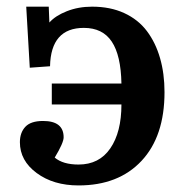

<svg xmlns="http://www.w3.org/2000/svg" viewBox="-20 -545 554 579"><path d="M216.8 14.2Q141.1 14.2 90.6 -23.2Q40 -60.5 40 -116.2Q40 -145 56.4 -162.6Q72.8 -180.2 109.9 -180.2Q171.9 -180.2 171.9 -130.9Q171.9 -114.3 145 -69.8Q169.9 -48.8 216.8 -48.8Q279.3 -48.8 312.7 -97.7Q346.2 -146.5 346.2 -230H136.2V-293H346.2Q344.7 -377.9 317.1 -419.4Q289.6 -460.9 232.9 -460.9Q133.3 -460.9 130.9 -345.2L69.8 -340.8L59.1 -524.9H127L128.9 -477.1Q147 -497.6 181.6 -511.2Q216.3 -524.9 257.8 -524.9Q312.5 -524.9 354.5 -505.6Q396.5 -486.3 422.9 -451.4Q449.2 -416.5 462.6 -369.9Q476.1 -323.2 476.1 -267.1Q476.1 -133.8 406.7 -59.8Q337.4 14.2 216.8 14.2Z"/></svg>

Font: Literata Book SemiBold
Style: Regular
Weight: 600
Designer: Latin by Veronika Burian and Jose Scaglione. Greek by Irene Vlachou. Cyrillic by Vera Evstafieva
Foundry: TypeTogether
Version: Version 2.003;PS 002.003;hotconv 1.0.88;makeotf.lib2.5.64775